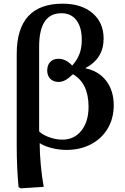

<svg xmlns="http://www.w3.org/2000/svg" viewBox="-20 -802 681 1045"><path d="M93 223 81 216Q71 112 71 -10V-508Q71 -782 321 -782Q423 -782 483.5 -730.5Q544 -679 544 -592Q544 -484 446 -432V-430Q518 -415 558.5 -361.5Q599 -308 599 -229Q599 -158 566.5 -103Q534 -48 475.5 -17Q417 14 341 14Q303 14 262.5 4Q222 -6 198 -22H196Q196 32 202 96.5Q208 161 218 215ZM320 -42Q384 -42 423 -91Q462 -140 462 -221Q462 -349 377 -398Q353 -375 335 -365.5Q317 -356 299 -356Q271 -356 254 -373Q237 -390 237 -418Q237 -448 253.5 -465Q270 -482 298 -482Q339 -482 373 -445Q401 -477 413 -509.5Q425 -542 425 -585Q425 -654 396 -692Q367 -730 314 -730Q193 -730 193 -548V-87Q212 -68 248 -55Q284 -42 320 -42Z"/></svg>

Font: Literata 36pt SemiBold
Style: Regular
Weight: 600
Designer: Latin by Veronika Burian and Jose Scaglione. Greek by Irene Vlachou. Cyrillic by Vera Evstafieva.
Foundry: TypeTogether
Version: Version 3.002